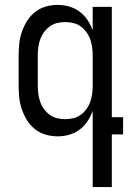

<svg xmlns="http://www.w3.org/2000/svg" viewBox="-20 -548 540 783"><path d="M246 -62Q263 -62 279.5 -66Q296 -70 309.5 -80Q323 -90 333 -104Q343 -118 348.5 -134Q354 -150 356 -166.5Q358 -183 358 -200V-320Q358 -337 356 -353.5Q354 -370 348.5 -386Q343 -402 333 -416Q323 -430 309.5 -440Q296 -450 279.5 -454Q263 -458 246 -458Q229 -458 212.5 -454Q196 -450 182.5 -440Q169 -430 159 -416Q149 -402 143.5 -386Q138 -370 136 -353.5Q134 -337 134 -320V-200Q134 -183 136 -166.5Q138 -150 143.5 -134Q149 -118 159 -104Q169 -90 182.5 -80Q196 -70 212.5 -66Q229 -62 246 -62ZM358 215V-96Q350 -73 336.5 -53Q323 -33 304 -19Q285 -5 262 1.5Q239 8 215 8Q190 8 166 1Q142 -6 122.5 -21.5Q103 -37 90 -58Q77 -79 69 -102.5Q61 -126 58.5 -150.5Q56 -175 56 -200V-320Q56 -345 58.5 -369.5Q61 -394 69 -417.5Q77 -441 90 -462Q103 -483 122.5 -498.5Q142 -514 166 -521Q190 -528 215 -528Q239 -528 262 -521.5Q285 -515 304 -501Q323 -487 336.5 -467Q350 -447 358 -424V-520H436V-70H482V0H436V215Z"/></svg>

Font: Huly
Style: Regular
Weight: 400
Designer: Belleve Invis
Foundry: Belleve Invis
Version: Version 33.2.5; ttfautohint (v1.8.4)